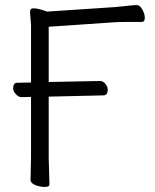

<svg xmlns="http://www.w3.org/2000/svg" viewBox="-20 -732 613 761"><path d="M103 -348 65 -347Q54 -347 43.5 -358Q33 -369 32 -380Q32 -404 48 -404L103 -405V-634L99 -685Q99 -699 113 -699Q127 -699 146 -693Q165 -687 166 -686L437 -704Q460 -706 485.5 -709Q511 -712 522.5 -712Q534 -712 544 -694.5Q554 -677 554 -661Q554 -645 541 -645H479Q452 -645 438 -644L173 -626V-407L377 -411Q388 -411 397 -400.5Q406 -390 407 -378Q407 -354 390 -354L173 -349V-107L176 -1Q176 9 157.5 9Q139 9 120 1.5Q101 -6 101 -19L103 -108Z"/></svg>

Font: LXGW WenKai Lite
Style: Regular
Weight: 400
Designer: LXGW / Fontworks Inc.
Foundry: LXGW / Fontworks Inc.
Version: Version 1.511; March 25, 2025